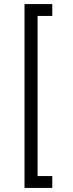

<svg xmlns="http://www.w3.org/2000/svg" viewBox="-20 -820 356 940"><path d="M100 100V-800H236V-742H164V42H236V100Z"/></svg>

Font: Figtree Light Light
Style: Regular
Weight: 300
Version: Version 2.001;gftools[0.9.30]